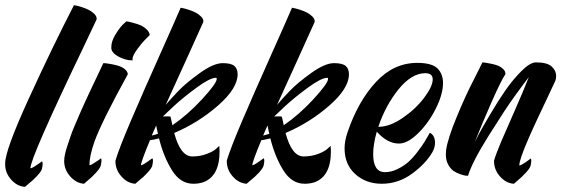

<svg xmlns="http://www.w3.org/2000/svg" viewBox="-114 -682 2228 745"><path d="M173 -662Q177 -661 183 -660Q189 -659 204.5 -654Q220 -649 231.5 -643Q243 -637 252.5 -627.5Q262 -618 261 -607Q249 -581 209 -497Q4 -70 4 -29Q4 -29 5 -29Q12 -29 49 -56Q54 -51 49 -28Q47 -18 30.5 0Q14 18 -2 30L-17 43Q-48 41 -71.5 14Q-95 -13 -94 -47Q-95 -97 -2.5 -299Q90 -501 173 -662Z M287 -437Q291 -437 297 -436.5Q303 -436 319 -433Q335 -430 347.5 -426Q360 -422 370.5 -413.5Q381 -405 382 -394Q280 -209 252 -131Q233 -76 233 -41Q233 -41 234 -41Q237 -41 248 -47.5Q259 -54 269 -61L278 -68Q282 -63 277 -40Q275 -30 258.5 -12Q242 6 227 18L212 31Q182 29 158.5 2.5Q135 -24 135 -57Q135 -68 138 -82.5Q141 -97 147.5 -116.5Q154 -136 160 -154Q166 -172 177.5 -198.5Q189 -225 197 -244Q205 -263 219.5 -294Q234 -325 242 -342Q250 -359 265.5 -391.5Q281 -424 287 -437ZM376 -599Q380 -599 386 -597.5Q392 -596 407.5 -592Q423 -588 434.5 -582.5Q446 -577 456 -567Q466 -557 467 -546Q460 -539 448.5 -527.5Q437 -516 418.5 -491Q400 -466 400 -452Q400 -450 401 -448Q398 -448 395 -448Q374 -448 347.5 -461.5Q321 -475 318 -493Q318 -496 318 -500Q318 -521 332.5 -545.5Q347 -570 361 -585Z M492 -195Q489 -189 483.5 -176Q478 -163 475 -156Q491 -160 499 -163Q498 -168 496.5 -173.5Q495 -179 494 -185.5Q493 -192 492 -195ZM723 -380Q701 -380 649.5 -342.5Q598 -305 558 -268L518 -230Q539 -231 547 -230Q548 -230 555 -196Q615 -237 671 -298Q727 -359 727 -376Q727 -380 724 -380ZM587 -652Q591 -651 597 -650Q603 -649 618.5 -644Q634 -639 645.5 -633Q657 -627 666.5 -617.5Q676 -608 675 -597Q666 -577 614.5 -463Q563 -349 529 -275Q550 -300 579.5 -330.5Q609 -361 662 -399Q715 -437 750 -437Q783 -437 795.5 -426Q808 -415 808 -394Q808 -339 732 -272.5Q656 -206 562 -166Q586 -76 631 -75Q632 -75 633 -75Q663 -75 689 -85Q715 -95 726 -106L737 -116Q738 -107 738 -95Q738 4 672 26Q655 31 636 31Q586 31 553.5 -21Q521 -73 503 -145Q479 -139 468 -138Q433 -54 433 -41Q433 -41 434 -41Q441 -41 477 -68Q482 -63 477 -40Q475 -30 458.5 -12Q442 6 426 18L411 31Q380 29 356.5 2Q333 -25 334 -59Q348 -106 393 -211.5Q438 -317 502.5 -461Q567 -605 587 -652Z M924 -195Q921 -189 915.5 -176Q910 -163 907 -156Q923 -160 931 -163Q930 -168 928.5 -173.5Q927 -179 926 -185.5Q925 -192 924 -195ZM1155 -380Q1133 -380 1081.5 -342.5Q1030 -305 990 -268L950 -230Q971 -231 979 -230Q980 -230 987 -196Q1047 -237 1103 -298Q1159 -359 1159 -376Q1159 -380 1156 -380ZM1019 -652Q1023 -651 1029 -650Q1035 -649 1050.5 -644Q1066 -639 1077.5 -633Q1089 -627 1098.5 -617.5Q1108 -608 1107 -597Q1098 -577 1046.5 -463Q995 -349 961 -275Q982 -300 1011.5 -330.5Q1041 -361 1094 -399Q1147 -437 1182 -437Q1215 -437 1227.5 -426Q1240 -415 1240 -394Q1240 -339 1164 -272.5Q1088 -206 994 -166Q1018 -76 1063 -75Q1064 -75 1065 -75Q1095 -75 1121 -85Q1147 -95 1158 -106L1169 -116Q1170 -107 1170 -95Q1170 4 1104 26Q1087 31 1068 31Q1018 31 985.5 -21Q953 -73 935 -145Q911 -139 900 -138Q865 -54 865 -41Q865 -41 866 -41Q873 -41 909 -68Q914 -63 909 -40Q907 -30 890.5 -12Q874 6 858 18L843 31Q812 29 788.5 2Q765 -25 766 -59Q780 -106 825 -211.5Q870 -317 934.5 -461Q999 -605 1019 -652Z M1348 -171Q1334 -122 1334 -84Q1334 -14 1380 -14Q1404 -14 1428.5 -26Q1453 -38 1470.5 -53.5Q1488 -69 1506.5 -93.5Q1525 -118 1533.5 -132Q1542 -146 1554 -167Q1574 -156 1574 -128Q1574 -110 1564 -92Q1539 -48 1485.5 -8.5Q1432 31 1367 31Q1306 31 1264.5 -6.5Q1223 -44 1223 -106Q1223 -136 1235 -170Q1275 -288 1344 -363Q1413 -438 1505 -438Q1562 -438 1583.5 -416.5Q1605 -395 1605 -360Q1605 -317 1577.5 -261.5Q1550 -206 1509 -165.5Q1468 -125 1434 -125Q1389 -125 1348 -171ZM1354 -190Q1355 -190 1356 -190Q1398 -190 1448.5 -224.5Q1499 -259 1532 -303Q1565 -347 1565 -374Q1565 -398 1536 -398Q1536 -398 1535 -398Q1482 -397 1432 -335Q1382 -273 1354 -190Z M1966 -440Q2009 -440 2026.5 -424Q2044 -408 2044 -387Q2044 -377 2041 -369Q2031 -347 2009 -300.5Q1987 -254 1970.5 -219Q1954 -184 1937 -145Q1920 -106 1910.5 -79Q1901 -52 1901 -40Q1901 -40 1902 -40Q1905 -40 1916 -46.5Q1927 -53 1936 -60L1945 -67Q1950 -63 1945 -40Q1943 -30 1926.5 -12Q1910 6 1895 18L1880 31Q1849 29 1825.5 2Q1802 -25 1803 -59Q1811 -86 1830.5 -132Q1850 -178 1882 -250Q1914 -322 1938 -383Q1915 -353 1881 -306Q1847 -259 1782.5 -156Q1718 -53 1702 0Q1698 0 1692.5 -0.5Q1687 -1 1672 -6Q1657 -11 1645.5 -19Q1634 -27 1625 -43.5Q1616 -60 1616 -83Q1616 -91 1617 -100Q1623 -143 1658 -228Q1693 -313 1726 -376L1758 -440Q1762 -440 1768 -439Q1774 -438 1790 -435Q1806 -432 1817.5 -427.5Q1829 -423 1838.5 -414Q1848 -405 1847 -394Q1831 -371 1793 -285Q1755 -199 1728 -130Q1734 -143 1745 -163.5Q1756 -184 1787.5 -237.5Q1819 -291 1847.5 -332Q1876 -373 1909.5 -406.5Q1943 -440 1966 -440Z"/></svg>

Font: Vervelle
Style: Script
Weight: 400
Monospace: yes
Designer: Nur Solikh
Foundry: Astageni Type
Version: Version 1.0